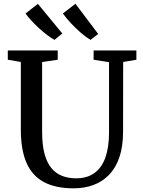

<svg xmlns="http://www.w3.org/2000/svg" viewBox="-20 -1018 777 1046"><path d="M381 8Q283 8 219.2 -26Q155.5 -60 124.5 -130.8Q93.5 -201.5 93.5 -311V-680.5L22.5 -692.5V-743H294.5V-692.5L209.5 -680V-300Q209.5 -230 222.2 -181.5Q235 -133 259.2 -103.2Q283.5 -73.5 317.8 -60Q352 -46.5 394.5 -46.5Q455 -46.5 495 -75.8Q535 -105 554.5 -160.8Q574 -216.5 574 -295.5V-679.5L490 -692.5V-743H723V-692.5L651 -680.5L650.5 -301.5Q650.5 -220 630.5 -161.5Q610.5 -103 574 -65.5Q537.5 -28 488.5 -10Q439.5 8 381 8ZM276 -801Q258.5 -811 237 -827.2Q215.5 -843.5 193.5 -863.5Q171.5 -883.5 152 -904.5Q132.5 -925.5 119 -944.5L186.5 -997L319.5 -835.5L277 -801ZM472.5 -801Q449 -815 421 -839Q393 -863 367 -891Q341 -919 322.5 -944.5L391 -997.5L515 -833L473.5 -801Z"/></svg>

Font: Merriweather 24pt Medium
Style: Regular
Weight: 500
Designer: Eben Sorkin
Foundry: Eben Sorkin
Version: Version 2.100